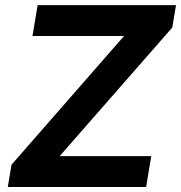

<svg xmlns="http://www.w3.org/2000/svg" viewBox="-20 -748 724 768"><path d="M11.2 0 26.1 -89.2 476.3 -604.1H110L130.5 -727.5H684.1L669.1 -637.9L218.7 -123.5H585L564.5 0Z"/></svg>

Font: Inter
Style: Italic
Weight: 400
Italic angle: -9.3988°
Designer: Rasmus Andersson
Foundry: rsms
Version: Version 4.001;git-66647c0bb